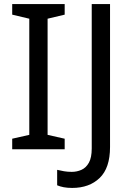

<svg xmlns="http://www.w3.org/2000/svg" viewBox="-20 -734 652 944"><path d="M298 0H40V-52L124 -71V-642L40 -662V-714H298V-662L214 -642V-71L298 -52ZM335 190Q311 190 293 186.5Q275 183 261 177V101Q277 105 295 108Q313 111 333 111Q358 111 380.5 101Q403 91 417 66Q431 41 431 -4V-714H521V-11Q521 92 470 141Q419 190 335 190Z"/></svg>

Font: Noto Sans Coptic
Style: Regular
Weight: 400
Designer: Monotype Design Team, Denis Moyogo Jacquerye
Foundry: Monotype Imaging Inc.
Version: Version 2.002; ttfautohint (v1.8.4.7-5d5b)